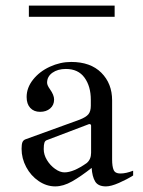

<svg xmlns="http://www.w3.org/2000/svg" viewBox="-20 -658 509 685"><path d="M455 -49V-32Q433 -18 404.5 -5.5Q376 7 358 7Q330 7 319.5 -10.5Q309 -28 307 -59Q269 -29 237.5 -11Q206 7 177 7Q146 7 118 -12Q90 -31 73.5 -62Q57 -93 57 -127Q57 -143 60 -150.5Q63 -158 71 -161L264 -231Q287 -240 295.5 -250.5Q304 -261 304 -281V-302Q304 -350 281.5 -381Q259 -412 215 -412Q186 -412 167 -398.5Q148 -385 148 -363Q148 -354 158 -340Q173 -319 173 -303Q173 -283 159 -271Q145 -259 123 -259Q101 -259 88 -273Q75 -287 75 -312Q75 -345 98 -374Q121 -403 158 -420Q195 -437 234 -437Q303 -437 341.5 -398.5Q380 -360 380 -300V-89Q380 -64 385.5 -51.5Q391 -39 409 -39Q430 -39 455 -49ZM305 -210Q305 -213 302.5 -214.5Q300 -216 297 -215L147 -158Q141 -156 138.5 -149Q136 -142 136 -126Q136 -106 147.5 -87Q159 -68 176.5 -55.5Q194 -43 210 -43Q242 -43 289 -76Q305 -89 305 -113ZM83 -638H389V-598H83Z"/></svg>

Font: Ibarra Real Nova
Style: Regular
Weight: 400
Designer: Jose Maria Ribagorda & Octavio Pardo
Foundry: Jose Maria Ribagorda
Version: Version 1.014